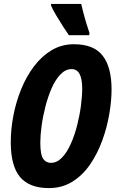

<svg xmlns="http://www.w3.org/2000/svg" viewBox="-20 -951 594 981"><path d="M230 10Q130 10 82.5 -46.5Q35 -103 35 -224Q35 -291 48.5 -361Q62 -431 88.5 -496Q115 -561 154 -612.5Q193 -664 244 -694.5Q295 -725 358 -725Q459 -725 504.5 -666.5Q550 -608 550 -494Q550 -437 538.5 -369Q527 -301 503 -234.5Q479 -168 441.5 -112.5Q404 -57 351 -23.5Q298 10 230 10ZM240 -119Q271 -119 296.5 -145.5Q322 -172 341.5 -215.5Q361 -259 374 -310Q387 -361 393.5 -410.5Q400 -460 400 -498Q400 -598 346 -598Q315 -598 289 -571Q263 -544 244 -500.5Q225 -457 212 -406.5Q199 -356 192.5 -307.5Q186 -259 186 -223Q186 -162 200 -140.5Q214 -119 240 -119ZM332 -771Q320 -788 302 -816Q284 -844 266.5 -873.5Q249 -903 241 -922V-931H395Q402 -900 412 -863.5Q422 -827 437 -783L436 -771Z"/></svg>

Font: Noto Sans ExtraCondensed ExtraBold
Style: Italic
Weight: 800
Width: 2
Italic angle: -12°
Designer: Monotype Design Team
Foundry: Monotype Imaging Inc.
Version: Version 2.013; ttfautohint (v1.8.4.7-5d5b)